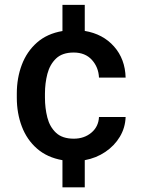

<svg xmlns="http://www.w3.org/2000/svg" viewBox="-20 -664 603 803"><path d="M288.6 -84Q332 -84 362.1 -109.1Q392.1 -134.3 394 -174.8H505.4Q503.9 -129.9 481.2 -92Q458.5 -54.2 420.4 -28.6Q382.3 -2.9 334.5 5.9V119.6H241.2V5.9Q177.2 -5.4 134.8 -42.5Q92.3 -79.6 71.3 -135Q50.3 -190.4 50.3 -255.4V-272.5Q50.3 -337.9 71.3 -393.3Q92.3 -448.7 134.8 -486.1Q177.2 -523.4 241.2 -534.2V-643.6H334.5V-534.7Q410.6 -522 457 -469.5Q503.4 -417 505.4 -339.4H394Q392.1 -382.8 364.3 -413.6Q336.4 -444.3 288.1 -444.3Q240.7 -444.3 214.6 -419.4Q188.5 -394.5 178.2 -355.2Q168 -315.9 168 -272.5V-255.4Q168 -211.9 178 -172.6Q188 -133.3 214.4 -108.6Q240.7 -84 288.6 -84Z"/></svg>

Font: Vazirmatn FD Medium
Style: Regular
Weight: 500
Designer: Saber Rastikerdar
Foundry: Saber Rastikerdar
Version: Version 33.003